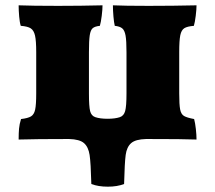

<svg xmlns="http://www.w3.org/2000/svg" viewBox="-20 -522 808 721"><path d="M718 2Q672 0 529 0Q489 1 472.5 15.5Q456 30 452 59.5Q448 89 446 169Q420 179 385 179Q349 179 323 169Q321 90 316.5 60Q312 30 295.5 15.5Q279 1 239 0Q112 0 50 2Q50 -22 51.5 -39Q53 -56 59 -75Q85 -78 96.5 -85Q108 -92 112 -110.5Q116 -129 116 -171V-326Q116 -369 111.5 -388.5Q107 -408 95.5 -415.5Q84 -423 58 -425Q54 -437 52 -460Q50 -483 50 -502Q100 -500 198 -500Q283 -500 365 -502Q365 -487 362 -462.5Q359 -438 355 -425Q336 -423 328 -416Q320 -409 317 -389.5Q314 -370 314 -326V-171Q314 -122 318.5 -104.5Q323 -87 338 -82Q356 -76 384 -76Q412 -76 430 -82Q445 -87 450 -105Q455 -123 455 -171V-326Q455 -369 451.5 -388.5Q448 -408 439 -415.5Q430 -423 411 -425Q408 -437 406 -460Q404 -483 404 -502Q448 -500 538 -500Q630 -500 718 -502Q718 -487 715 -462.5Q712 -438 708 -425Q683 -423 672 -416Q661 -409 657 -389.5Q653 -370 653 -326V-171Q653 -129 656.5 -111Q660 -93 671 -86.5Q682 -80 709 -75Q713 -60 715.5 -37.5Q718 -15 718 2Z"/></svg>

Font: Vollkorn SC Black
Style: Regular
Weight: 900
Designer: Friedrich Althausen
Foundry: Friedrich Althausen
Version: Version 4.015